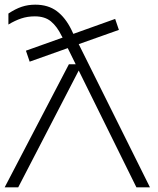

<svg xmlns="http://www.w3.org/2000/svg" viewBox="-23 -802 678 822"><path d="M104 -538 88 -585 245 -641 240 -650Q221 -689 195 -710.5Q169 -732 126 -732Q95 -732 68 -723Q41 -714 13 -697V-744Q43 -764 70 -773Q97 -782 128 -782Q183 -782 220 -754.5Q257 -727 283 -674L291 -657L470 -721L486 -674L314 -613L619 0H561L314 -500L55 0H-3L272 -527H301L267 -596Z"/></svg>

Font: Bounded
Style: Regular
Weight: 200
Designer: Vlad Churkin
Version: Version 1.0